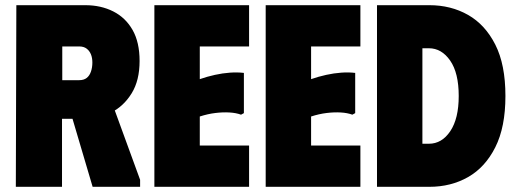

<svg xmlns="http://www.w3.org/2000/svg" viewBox="-20 -720 1984 740"><path d="M43 -700H219V0H41ZM309 -700Q369 -700 416.5 -676Q464 -652 491 -604.5Q518 -557 518 -485Q518 -410 487.5 -360.5Q457 -311 409 -286.5Q361 -262 308 -262H131V-700ZM220 -411H285Q303 -411 314 -419.5Q325 -428 330.5 -444Q336 -460 336 -479Q336 -497 330.5 -510.5Q325 -524 314 -532.5Q303 -541 285 -541H220ZM232 -355 401 -353 520 -27V0H337Z M940 -700V-541H750V-415Q779 -425 808.5 -431.5Q838 -438 866.5 -440Q895 -442 920 -439V-284L909 -278Q890 -285 864.5 -286.5Q839 -288 810 -284.5Q781 -281 750 -271V-159H940V0H575V-700Z M1369 -700V-541H1179V-415Q1208 -425 1237.5 -431.5Q1267 -438 1295.5 -440Q1324 -442 1349 -439V-284L1338 -278Q1319 -285 1293.5 -286.5Q1268 -288 1239 -284.5Q1210 -281 1179 -271V-159H1369V0H1004V-700Z M1635 -700H1433V0H1635Q1718 0 1784 -37.5Q1850 -75 1889 -152.5Q1928 -230 1928 -350Q1928 -471 1889 -548Q1850 -625 1784 -662.5Q1718 -700 1635 -700ZM1633 -166H1608V-534H1633Q1682 -534 1715 -486.5Q1748 -439 1748 -350Q1748 -263 1715.5 -214.5Q1683 -166 1633 -166Z"/></svg>

Font: Phudu ExtraBold
Style: Regular
Weight: 800
Version: Version 1.005;gftools[0.9.23]